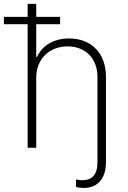

<svg xmlns="http://www.w3.org/2000/svg" viewBox="-50 -747 646 971"><path d="M133.2 -353.7C133.2 -448.9 199.6 -512.4 291.5 -512.4C382.5 -512.4 442.8 -451.3 442.8 -358V74.2C442.8 137.8 414.4 164.4 366.1 164.4C354 164.4 342.7 162.3 334.2 160.5V197.8C344.1 202.1 359 203.5 373.9 203.5C441.8 203.5 485.8 158 485.8 74.2V-359.7C485.8 -479.4 409.8 -552.6 299.7 -552.6C220.9 -552.6 163 -516 137.4 -459.2H133.2V-624.6H253.9V-661.6H133.2V-727.3H89.8V-661.6H-30.2V-624.6H89.8V0H133.2Z"/></svg>

Font: Karasuma Gothic
Style: Thin
Weight: 200
Designer: Rasmus Andersson / Ryoko Ishizuka
Foundry: rsms
Version: Version 1.00